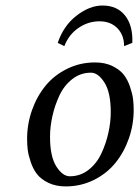

<svg xmlns="http://www.w3.org/2000/svg" viewBox="-20 -665 504 695"><path d="M309.1 -401.9Q271.5 -401.9 241.7 -378.7Q211.9 -355.5 195.1 -319.3Q178.2 -283.2 169.7 -244.6Q161.1 -206.1 161.1 -169.9Q161.1 -98.6 183.8 -62.7Q206.5 -26.9 232.9 -26.9Q270.5 -26.9 300.3 -50Q330.1 -73.2 346.9 -109.4Q363.8 -145.5 372.3 -184.1Q380.9 -222.7 380.9 -258.8Q380.9 -330.1 358.2 -366Q335.4 -401.9 309.1 -401.9ZM217.8 9.8Q181.6 9.8 154.8 -3.4Q127.9 -16.6 113.8 -34.9Q99.6 -53.2 91.1 -78.9Q82.5 -104.5 80.3 -123.3Q78.1 -142.1 78.1 -162.1Q78.1 -215.8 95.7 -265.9Q113.3 -315.9 144.5 -354.2Q175.8 -392.6 222.7 -415.8Q269.5 -439 324.2 -439Q360.4 -439 387.2 -425.8Q414.1 -412.6 428.2 -394.3Q442.4 -376 450.9 -350.3Q459.5 -324.7 461.7 -305.9Q463.9 -287.1 463.9 -267.1Q463.9 -213.4 446.3 -163.3Q428.7 -113.3 397.5 -75Q366.2 -36.6 319.3 -13.4Q272.5 9.8 217.8 9.8ZM459 -509.8 429.2 -498Q429.2 -538.1 404.8 -563Q380.4 -587.9 339.8 -587.9Q299.3 -587.9 264.2 -564Q229 -540 212.9 -498L189 -509.8Q209.5 -571.3 256.8 -608.2Q304.2 -645 351.1 -645Q403.8 -645 432.6 -608.9Q461.4 -572.8 459 -509.8Z"/></svg>

Font: Common Serif
Style: Italic
Weight: 400
Italic angle: -12°
Designer: Philipp H. Poll, Khaled Hosny
Foundry: Stefan Peev, Context Ltd.
Version: Version 1.026